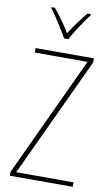

<svg xmlns="http://www.w3.org/2000/svg" viewBox="-103 -1001 613 1053"><g transform="rotate(10 204.0 -475.0)"><path d="M381 0H31V-22L342 -689H48V-714H373V-691L62 -25H381ZM193 -793Q180 -817 162.5 -845Q145 -873 127.5 -899.5Q110 -926 96 -943V-950H114Q136 -924 160.5 -890Q185 -856 204 -824Q224 -856 247 -887Q270 -918 296 -950H314V-943Q290 -912 262.5 -869.5Q235 -827 216 -793Z"/></g></svg>

Font: Noto Sans Bengali Condensed Thin
Style: Regular
Weight: 100
Width: 3
Designer: Joana Ranito - Universal Thirst; Jelle Bosma - Monotype Design Team
Foundry: Universal Thirst ehf.
Version: Version 3.000; ttfautohint (v1.8.4.7-5d5b)